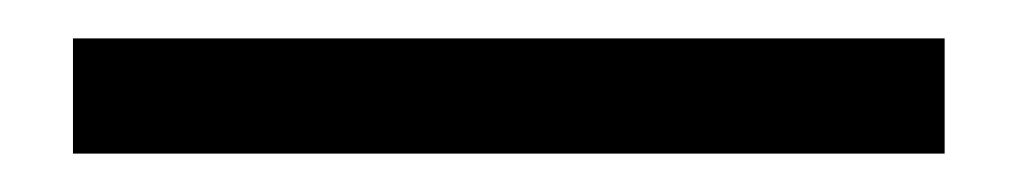

<svg xmlns="http://www.w3.org/2000/svg" viewBox="-20 -400 530 100"><path d="M18 -320V-380H472V-320Z"/></svg>

Font: Host Grotesk Light Light
Style: Regular
Weight: 300
Version: Version 1.003